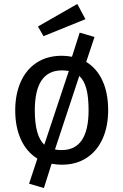

<svg xmlns="http://www.w3.org/2000/svg" viewBox="-20 -821 624 971"><path d="M527 -264Q527 -182 499 -119.5Q471 -57 418 -22.5Q365 12 292 12Q268 12 241 7L202 130L127 108L169 -19Q115 -52 86 -115Q57 -178 57 -263Q57 -345 85 -407.5Q113 -470 166 -504.5Q219 -539 293 -539Q317 -539 344 -534L383 -656L458 -634L416 -508Q470 -475 498.5 -412.5Q527 -350 527 -264ZM156 -263Q156 -134 204 -89L328 -462Q311 -465 293 -465Q156 -465 156 -263ZM428 -264Q428 -331 416.5 -373Q405 -415 381 -437L258 -65Q273 -62 292 -62Q428 -62 428 -264ZM412 -724 200 -638 172 -687 371 -801Z"/></svg>

Font: FiraGOUPP
Style: Medium
Weight: 400
Designer: bBox Type
Foundry: bBox Type GmbH
Version: Version 1.001